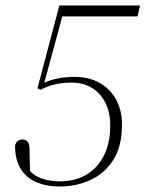

<svg xmlns="http://www.w3.org/2000/svg" viewBox="-20 -670 532 702"><path d="M197 12Q152 12 115 -3Q78 -18 56.5 -51.5Q35 -85 35 -138Q38 -149 45 -154.5Q52 -160 62 -160Q74 -160 81 -152Q88 -144 88 -123L90 -32L78 -59Q92 -39 111 -27.5Q130 -16 153 -11.5Q176 -7 199 -7Q256 -7 297 -32Q338 -57 360.5 -102.5Q383 -148 383 -211Q383 -260 365 -295Q347 -330 315.5 -349Q284 -368 243 -368Q209 -368 181 -361.5Q153 -355 129 -342L117 -347L197 -650H492L483 -610H199L213 -629L138 -353L129 -361Q147 -371 166.5 -377Q186 -383 207.5 -386Q229 -389 252 -389Q305 -389 344 -367Q383 -345 404.5 -306Q426 -267 426 -214Q426 -135 394 -85Q362 -35 310 -11.5Q258 12 197 12Z"/></svg>

Font: Source Serif 4 48pt Light
Style: Italic
Weight: 300
Italic angle: -12°
Designer: Frank Grießhammer
Foundry: Adobe Systems Incorporated
Version: Version 4.004;hotconv 1.0.116;makeotfexe 2.5.65601